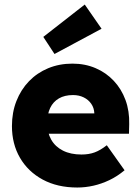

<svg xmlns="http://www.w3.org/2000/svg" viewBox="-20 -827 626 857"><path d="M325 10Q236 10 170.5 -25.5Q105 -61 69.2 -122.7Q33.3 -184.3 33.3 -264.3Q33.3 -325 53.3 -376Q73.3 -427 109.5 -464.5Q145.7 -502 195.2 -522.5Q244.7 -543 303.3 -543Q359.7 -543 406.7 -522.8Q453.7 -502.7 487.8 -466.3Q522 -430 540.2 -380.5Q558.3 -331 556.7 -272.7L555.7 -230H133.3L110.3 -320.7H418.7L401 -301.7V-321.7Q400 -345.3 387.3 -363.7Q374.7 -382 353.7 -392.3Q332.7 -402.7 306 -402.7Q268.7 -402.7 243 -387.8Q217.3 -373 204 -345.2Q190.7 -317.3 190.7 -277.3Q190.7 -235 208.7 -203.5Q226.7 -172 261 -154.7Q295.3 -137.3 343.7 -137.3Q376.7 -137.3 402.2 -146.7Q427.7 -156 456.7 -178.7L536 -67Q503.3 -39.7 468.2 -23Q433 -6.3 397.2 1.8Q361.3 10 325 10ZM223.3 -586 173.3 -662.3 358.3 -806.7 433.3 -698.7Z"/></svg>

Font: Lexend Medium
Style: Regular
Weight: 500
Designer: Bonnie Shaver-Troup, Thomas Jockin
Foundry: Lexend
Version: Version 1.005